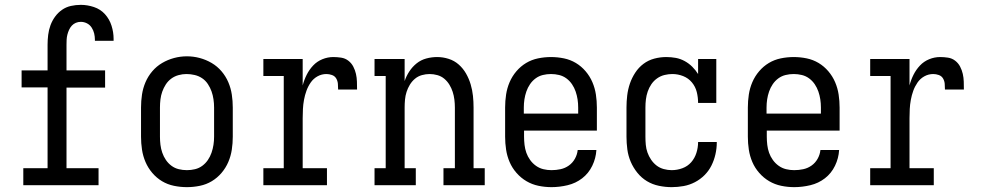

<svg xmlns="http://www.w3.org/2000/svg" viewBox="-20 -763 4040 791"><path d="M76 0V-70H176V-403H69V-473H176V-579Q176 -599 178.5 -619.5Q181 -640 188 -659Q195 -678 207 -694.5Q219 -711 235.5 -722.5Q252 -734 272 -738.5Q292 -743 313 -743Q340 -743 367 -734Q394 -725 412.5 -704.5Q431 -684 439.5 -657Q448 -630 448 -603Q448 -601 448 -599Q448 -597 448 -595H371Q371 -596 371 -597Q371 -598 371 -599Q371 -612 368 -625Q365 -638 357.5 -649.5Q350 -661 338 -667Q326 -673 313 -673Q302 -673 292.5 -669Q283 -665 276 -657.5Q269 -650 264.5 -640Q260 -630 257.5 -620Q255 -610 254.5 -599.5Q254 -589 254 -579V-473H413V-402H254V-70H386V0Z M750 8Q723 8 696.5 2.5Q670 -3 647.5 -16.5Q625 -30 607.5 -50.5Q590 -71 579.5 -95.5Q569 -120 565 -146.5Q561 -173 561 -200V-320Q561 -347 565 -373.5Q569 -400 579.5 -424.5Q590 -449 607.5 -469.5Q625 -490 648 -503.5Q671 -517 697 -524Q723 -531 750 -531Q777 -531 803 -524Q829 -517 852 -503.5Q875 -490 892.5 -469.5Q910 -449 920.5 -424.5Q931 -400 935 -373.5Q939 -347 939 -320V-200Q939 -173 935 -146.5Q931 -120 920.5 -95.5Q910 -71 892.5 -50.5Q875 -30 852.5 -16.5Q830 -3 803.5 2.5Q777 8 750 8ZM750 -62Q767 -62 783.5 -66Q800 -70 813.5 -80Q827 -90 836.5 -104Q846 -118 851.5 -134Q857 -150 859.5 -166.5Q862 -183 862 -200V-320Q862 -337 859.5 -354Q857 -371 851.5 -386.5Q846 -402 836.5 -416.5Q827 -431 813 -440.5Q799 -450 782 -454Q765 -458 748 -458Q732 -458 715.5 -453.5Q699 -449 685.5 -439Q672 -429 663 -415Q654 -401 648.5 -385.5Q643 -370 641 -353.5Q639 -337 639 -320V-200Q639 -183 641 -166.5Q643 -150 648.5 -134Q654 -118 663.5 -104Q673 -90 686.5 -80Q700 -70 716.5 -66Q733 -62 750 -62Z M1065 0V-70H1149V-450H1065V-520H1227V-411Q1233 -434 1243.5 -455Q1254 -476 1270 -493Q1286 -510 1308 -519Q1330 -528 1353 -528Q1369 -528 1385.5 -525.5Q1402 -523 1415 -513Q1428 -503 1435.5 -488.5Q1443 -474 1446.5 -458.5Q1450 -443 1450.5 -426.5Q1451 -410 1451 -394H1373Q1373 -406 1372 -418Q1371 -430 1365 -440Q1359 -450 1347.5 -454Q1336 -458 1325 -458Q1305 -458 1288 -448.5Q1271 -439 1260 -423Q1249 -407 1242.5 -389Q1236 -371 1232.5 -352Q1229 -333 1228 -314Q1227 -295 1227 -276V-70H1327V0Z M1523 0V-70H1569V-450H1523V-520H1647V-429Q1654 -450 1666.5 -469Q1679 -488 1696.5 -502Q1714 -516 1736 -522Q1758 -528 1781 -528Q1805 -528 1828.5 -520.5Q1852 -513 1870 -497Q1888 -481 1900 -460Q1912 -439 1919 -415.5Q1926 -392 1928.5 -368Q1931 -344 1931 -320V-70H1977V0H1807V-70H1854V-320Q1854 -336 1852 -352.5Q1850 -369 1845 -384.5Q1840 -400 1831.5 -414Q1823 -428 1810.5 -438.5Q1798 -449 1782 -453.5Q1766 -458 1750 -458Q1734 -458 1718 -453.5Q1702 -449 1689.5 -438.5Q1677 -428 1668.5 -414Q1660 -400 1655 -384.5Q1650 -369 1648.5 -352.5Q1647 -336 1647 -320V-70H1693V0Z M2252 8Q2225 8 2198.5 2.5Q2172 -3 2149 -16.5Q2126 -30 2108 -50.5Q2090 -71 2079.5 -95.5Q2069 -120 2065 -146.5Q2061 -173 2061 -200V-320Q2061 -347 2065 -373.5Q2069 -400 2079.5 -424.5Q2090 -449 2107.5 -469.5Q2125 -490 2147.5 -503.5Q2170 -517 2196.5 -522.5Q2223 -528 2250 -528Q2277 -528 2303.5 -522.5Q2330 -517 2352.5 -503.5Q2375 -490 2392.5 -469.5Q2410 -449 2420.5 -424.5Q2431 -400 2435 -373.5Q2439 -347 2439 -320V-225H2139V-200Q2139 -183 2141 -166Q2143 -149 2148.5 -133.5Q2154 -118 2164 -104Q2174 -90 2188 -80Q2202 -70 2218.5 -66Q2235 -62 2252 -62Q2271 -62 2289.5 -66Q2308 -70 2323.5 -81Q2339 -92 2348.5 -109Q2358 -126 2360 -145H2437Q2435 -111 2420 -80Q2405 -49 2378.5 -28.5Q2352 -8 2318.5 0Q2285 8 2252 8ZM2362 -295V-320Q2362 -337 2359.5 -353.5Q2357 -370 2351.5 -386Q2346 -402 2336.5 -416Q2327 -430 2313.5 -440Q2300 -450 2283.5 -454Q2267 -458 2250 -458Q2233 -458 2216.5 -454Q2200 -450 2186.5 -440Q2173 -430 2163.5 -416Q2154 -402 2148.5 -386Q2143 -370 2140.5 -353.5Q2138 -337 2138 -320V-295Z M2747 8Q2721 8 2694.5 2.5Q2668 -3 2645.5 -16.5Q2623 -30 2606 -51Q2589 -72 2578.5 -96.5Q2568 -121 2564.5 -147.5Q2561 -174 2561 -200V-320Q2561 -345 2564 -370Q2567 -395 2575 -418.5Q2583 -442 2597 -463.5Q2611 -485 2631 -500Q2651 -515 2675.5 -521.5Q2700 -528 2725 -528Q2725 -528 2725 -528Q2725 -528 2725 -528Q2745 -528 2764 -524.5Q2783 -521 2800.5 -511.5Q2818 -502 2832 -488Q2846 -474 2856 -458V-520H2931V-339H2856Q2856 -362 2850.5 -384Q2845 -406 2830.5 -423.5Q2816 -441 2794.5 -449.5Q2773 -458 2750 -458Q2734 -458 2717.5 -454Q2701 -450 2687 -440Q2673 -430 2663.5 -416Q2654 -402 2648.5 -386Q2643 -370 2641 -353.5Q2639 -337 2639 -320V-200Q2639 -183 2640.5 -166.5Q2642 -150 2647.5 -134.5Q2653 -119 2662.5 -105Q2672 -91 2685 -81Q2698 -71 2714.5 -66.5Q2731 -62 2747 -62Q2770 -62 2791.5 -70Q2813 -78 2827.5 -94.5Q2842 -111 2849 -133Q2856 -155 2856 -177Q2856 -177 2856 -177.5Q2856 -178 2856 -178H2933Q2933 -178 2933 -177.5Q2933 -177 2933 -176Q2933 -152 2927.5 -127.5Q2922 -103 2911 -81Q2900 -59 2882.5 -41.5Q2865 -24 2843 -12.5Q2821 -1 2796.5 3.5Q2772 8 2747 8Z M3252 8Q3225 8 3198.5 2.5Q3172 -3 3149 -16.5Q3126 -30 3108 -50.5Q3090 -71 3079.5 -95.5Q3069 -120 3065 -146.5Q3061 -173 3061 -200V-320Q3061 -347 3065 -373.5Q3069 -400 3079.5 -424.5Q3090 -449 3107.5 -469.5Q3125 -490 3147.5 -503.5Q3170 -517 3196.5 -522.5Q3223 -528 3250 -528Q3277 -528 3303.5 -522.5Q3330 -517 3352.5 -503.5Q3375 -490 3392.5 -469.5Q3410 -449 3420.5 -424.5Q3431 -400 3435 -373.5Q3439 -347 3439 -320V-225H3139V-200Q3139 -183 3141 -166Q3143 -149 3148.5 -133.5Q3154 -118 3164 -104Q3174 -90 3188 -80Q3202 -70 3218.5 -66Q3235 -62 3252 -62Q3271 -62 3289.5 -66Q3308 -70 3323.5 -81Q3339 -92 3348.5 -109Q3358 -126 3360 -145H3437Q3435 -111 3420 -80Q3405 -49 3378.5 -28.5Q3352 -8 3318.5 0Q3285 8 3252 8ZM3362 -295V-320Q3362 -337 3359.5 -353.5Q3357 -370 3351.5 -386Q3346 -402 3336.5 -416Q3327 -430 3313.5 -440Q3300 -450 3283.5 -454Q3267 -458 3250 -458Q3233 -458 3216.5 -454Q3200 -450 3186.5 -440Q3173 -430 3163.5 -416Q3154 -402 3148.5 -386Q3143 -370 3140.5 -353.5Q3138 -337 3138 -320V-295Z M3565 0V-70H3649V-450H3565V-520H3727V-411Q3733 -434 3743.5 -455Q3754 -476 3770 -493Q3786 -510 3808 -519Q3830 -528 3853 -528Q3869 -528 3885.5 -525.5Q3902 -523 3915 -513Q3928 -503 3935.5 -488.5Q3943 -474 3946.5 -458.5Q3950 -443 3950.5 -426.5Q3951 -410 3951 -394H3873Q3873 -406 3872 -418Q3871 -430 3865 -440Q3859 -450 3847.5 -454Q3836 -458 3825 -458Q3805 -458 3788 -448.5Q3771 -439 3760 -423Q3749 -407 3742.5 -389Q3736 -371 3732.5 -352Q3729 -333 3728 -314Q3727 -295 3727 -276V-70H3827V0Z"/></svg>

Font: Iosevka Slab
Style: Regular
Weight: 400
Monospace: yes
Designer: Belleve Invis
Foundry: Belleve Invis
Version: Version 11.2.4; ttfautohint (v1.8.3)